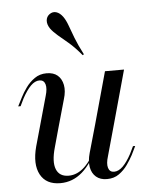

<svg xmlns="http://www.w3.org/2000/svg" viewBox="-50 -707 589 761"><g transform="rotate(-5 244.0 -326.0)"><path d="M171 -206.5 150 -130.6Q133.9 -74.2 146 -44Q158.1 -13.7 195.2 -13.7Q229.8 -13.7 259.3 -41.9Q288.7 -70.2 318.5 -131.5V-125.8Q285.5 -54 247.2 -20.6Q208.9 12.9 159.7 12.9Q103.2 12.9 80.6 -29Q58.1 -71 76.6 -140.3L95.2 -206.5ZM95.2 -206.5 131.5 -336.3Q140.3 -365.3 135.1 -382.7Q129.8 -400 112.1 -400Q94.4 -400 77.4 -383.1Q60.5 -366.1 43.5 -334.7L29 -304.8H19.4L37.1 -339.5Q46 -357.3 60.1 -377Q74.2 -396.8 94.8 -411.3Q115.3 -425.8 142.7 -425.8Q170.2 -425.8 186.3 -412.1Q202.4 -398.4 207.3 -373.8Q212.1 -349.2 202.4 -317.7L171 -206.5ZM316.9 -206.5 374.2 -413.7H450L392.7 -206.5ZM356.5 -76.6Q347.6 -48.4 352.8 -31Q358.1 -13.7 375.8 -13.7Q393.5 -13.7 410.5 -30.2Q427.4 -46.8 444.4 -78.2L458.9 -108.1H467.7L450.8 -73.4Q441.9 -56.5 427.8 -36.3Q413.7 -16.1 393.5 -1.6Q373.4 12.9 345.2 12.9Q318.5 12.9 302 -1.2Q285.5 -15.3 281 -39.9Q276.6 -64.5 285.5 -96L316.9 -206.5H392.7ZM291.9 -484.7Q264.5 -517.7 241.1 -537.5Q217.7 -557.3 200.4 -571.8Q183.1 -586.3 171.8 -601.6Q160.5 -618.5 161.7 -633.9Q162.9 -649.2 175 -658.1Q187.9 -667.7 202.4 -663.3Q216.9 -658.9 229 -641.9Q238.7 -628.2 246.4 -606.9Q254 -585.5 265.3 -556Q276.6 -526.6 296.8 -487.9Z"/></g></svg>

Font: Playfair 144pt SemiCondensed
Style: Italic
Weight: 400
Width: 4
Italic angle: -15.6°
Designer: Claus Eggers Sørensen
Foundry: Claus Eggers Sørensen
Version: Version 2.203